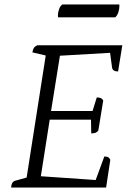

<svg xmlns="http://www.w3.org/2000/svg" viewBox="-20 -845 608 865"><path d="M30 0Q32 -27 49 -31L100 -45L186 -595L126 -609Q128 -622 132.5 -629Q137 -636 148 -641H531L512 -523Q488 -523 485 -540L476 -607L250 -594L210 -345H397L416 -406Q426 -406 433 -403.5Q440 -401 445 -392L423 -257Q416 -248 407.5 -246Q399 -244 391 -244L390 -306H204L164 -51L411 -34L450 -140Q463 -140 468.5 -136Q474 -132 477 -125L458 0ZM499 -767H242Q241 -769 241 -775Q241 -790 246.5 -804.5Q252 -819 261 -825H517Q517 -824 517.5 -822.5Q518 -821 518 -819Q518 -804 513 -789Q508 -774 499 -767Z"/></svg>

Font: Petrona Light
Style: Italic
Weight: 300
Italic angle: -9°
Designer: Ringo R. Seeber
Foundry: Ringo R. Seeber
Version: Version 2.001; ttfautohint (v1.8.3)